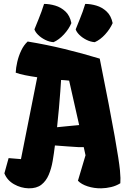

<svg xmlns="http://www.w3.org/2000/svg" viewBox="-20 -973 661 1002"><path d="M500.5 -667Q528.3 -528.3 547.4 -429.2Q566.4 -330.1 578.4 -262.7Q590.3 -195.3 596.9 -152.6Q603.5 -109.9 606 -84.5Q608.4 -59.1 608.6 -44.2Q608.9 -29.3 607.9 -16.6Q585.9 -2.9 560.1 3.2Q534.2 9.3 508.3 9.8Q470.7 10.3 437.5 -0.5Q404.3 -11.2 386.7 -29.8L426.3 -162.6L417 -205.1H390.6Q365.7 -206.5 331.5 -209Q297.4 -211.4 266.6 -213.9Q261.7 -172.9 254.9 -132.8Q248 -92.8 234.1 -60.3Q220.2 -27.8 195.6 -8.8Q170.9 10.3 129.9 9.8Q88.9 8.8 53 -11.7Q17.1 -32.2 2.9 -68.4L24.9 -147.9L89.4 -142.6L174.3 -569.8Q140.1 -574.7 110.8 -580.6Q81.5 -586.4 62 -593.8Q63 -619.1 70.1 -649.9Q77.1 -680.7 90.8 -709.5Q104.5 -738.3 124.5 -756.3Q222.2 -740.2 315.7 -717.5Q409.2 -694.8 500.5 -667ZM298.8 -555.7Q297.4 -534.2 294.7 -495.4Q292 -456.5 287.6 -408Q283.2 -359.4 277.8 -309.1Q307.1 -312 339.1 -315.2Q371.1 -318.4 393.1 -320.3L340.8 -552.2Q331.1 -553.2 320.6 -554.2Q310.1 -555.2 298.8 -555.7ZM474.6 -752.9Q452.6 -754.4 431.2 -765.1Q409.7 -775.9 394.5 -790.8Q379.4 -805.7 375 -819.8Q388.2 -852.5 396.5 -873.3Q404.8 -894 411.4 -911.9Q418 -929.7 424.8 -952.6Q453.1 -952.6 482.9 -943.8Q512.7 -935.1 536.1 -913.3Q559.6 -891.6 567.9 -852.5Q554.2 -821.3 528.8 -793.5Q503.4 -765.6 474.6 -752.9ZM259.3 -752.9Q237.3 -754.4 215.8 -765.1Q194.3 -775.9 179.2 -790.8Q164.1 -805.7 159.7 -819.8Q172.9 -852.5 181.4 -873.3Q189.9 -894 196.3 -911.9Q202.6 -929.7 210 -952.6Q238.3 -952.6 268.1 -943.8Q297.9 -935.1 321.3 -913.3Q344.7 -891.6 352.5 -852.5Q339.4 -821.3 313.7 -793.5Q288.1 -765.6 259.3 -752.9Z"/></svg>

Font: Fruktur
Style: Regular
Weight: 400
Designer: Viktoriya Grabowska, Eben Sorkin
Foundry: Viktoriya Grabowska
Version: Version 1.008; ttfautohint (v1.8.4.7-5d5b)